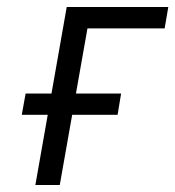

<svg xmlns="http://www.w3.org/2000/svg" viewBox="-20 -531 503 551"><path d="M81.5 0 171.5 -511H463L452.5 -449.5H231L151.5 0ZM42.5 -201.5 53.5 -262.5H327.5L317.5 -201.5Z"/></svg>

Font: Overpass Light
Style: Italic
Weight: 300
Italic angle: -10°
Designer: Delve Withrington, Dave Bailey, Thomas Jockin
Foundry: Delve Fonts LLC
Version: Version 4.000; ttfautohint (v1.8.3)